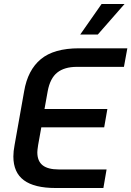

<svg xmlns="http://www.w3.org/2000/svg" viewBox="-20 -942 658 962"><path d="M47 -158Q47 -184 53 -215L101 -485Q119 -591 184.5 -645.5Q250 -700 376 -700H618L601 -607H365Q303 -607 267 -578.5Q231 -550 219 -485L203 -396H518L502 -304H187L171 -215Q167 -189 167 -179Q167 -135 193.5 -114Q220 -93 274 -93H514L498 0H259Q152 0 99.5 -39Q47 -78 47 -158ZM489 -922H604L470 -769H382Z"/></svg>

Font: KoHo SemiBold
Style: Italic
Weight: 600
Italic angle: -10°
Version: Version 1.000; ttfautohint (v1.6)